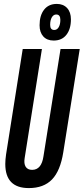

<svg xmlns="http://www.w3.org/2000/svg" viewBox="-20 -950 427 980"><path d="M127 10Q7 10 7 -113Q7 -134 11 -162L96 -700H194L106 -144Q101 -115 111 -99Q121 -83 144 -83Q192 -83 202 -153L289 -700H387L303 -173Q288 -78 245.5 -34Q203 10 127 10ZM254 -743Q220 -743 201 -764Q182 -785 182 -821Q182 -871 205 -900.5Q228 -930 270 -930Q303 -930 322.5 -909Q342 -888 342 -851Q342 -802 319 -772.5Q296 -743 254 -743ZM257 -797Q271 -797 279.5 -811Q288 -825 288 -849Q288 -876 267 -876Q253 -876 244.5 -861.5Q236 -847 236 -823Q236 -797 257 -797Z"/></svg>

Font: Georama ExtraCondensed SemiBold
Style: Italic
Weight: 600
Width: 2
Italic angle: -9°
Designer: Jean-Baptiste Levee
Foundry: Production Type
Version: Version 1.000